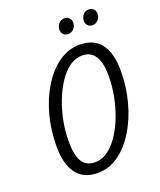

<svg xmlns="http://www.w3.org/2000/svg" viewBox="-159 -972 902 1081"><g transform="rotate(-20 292.0 -431.5)"><path d="M239 10Q154 10 112 -47Q70 -104 70 -209Q70 -306 94 -395Q118 -484 161 -553.5Q204 -623 262 -663.5Q320 -704 387 -704Q473 -704 514.5 -648Q556 -592 556 -488Q556 -391 532 -302Q508 -213 465 -142.5Q422 -72 364.5 -31Q307 10 239 10ZM247 -52Q286 -52 321.5 -77.5Q357 -103 386.5 -147Q416 -191 437.5 -247Q459 -303 470.5 -364Q482 -425 482 -485Q482 -642 379 -642Q339 -642 303.5 -616.5Q268 -591 239 -547Q210 -503 188.5 -447.5Q167 -392 155.5 -331.5Q144 -271 144 -212Q144 -131 167.5 -91.5Q191 -52 247 -52ZM495 -782Q478 -782 467 -793Q456 -804 456 -820Q456 -842 469.5 -857.5Q483 -873 504 -873Q521 -873 532 -862Q543 -851 543 -834Q543 -812 529 -797Q515 -782 495 -782ZM349 -782Q332 -782 321 -793Q310 -804 310 -820Q310 -842 323.5 -857.5Q337 -873 358 -873Q375 -873 386 -862Q397 -851 397 -834Q397 -812 383 -797Q369 -782 349 -782Z"/></g></svg>

Font: Ubuntu Sans Condensed
Style: Italic
Weight: 400
Width: 3
Italic angle: -13.5°
Designer: Dalton Maag Ltd
Foundry: Dalton Maag Ltd
Version: Version 1.006; ttfautohint (v1.8.4.7-5d5b)